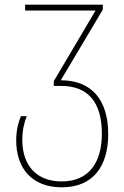

<svg xmlns="http://www.w3.org/2000/svg" viewBox="-20 -548 530 818"><path d="M243 250C378 250 441 159 441 23C441 -124 369 -206 239 -206L418 -507V-528H87V-503H387L209 -202V-182H240C353 -182 414 -115 414 22C414 140 362 225 243 225C139 225 76 161 75 50C75 5 84 -29 94 -53H69C60 -31 49 3 49 50C49 168 115 250 243 250Z"/></svg>

Font: Noto Sans Georgian SemiCondensed Thin
Style: Regular
Weight: 100
Width: 4
Designer: Monotype Design Team, Akaki Razmadze
Foundry: Google LLC
Version: Version 2.005